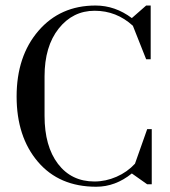

<svg xmlns="http://www.w3.org/2000/svg" viewBox="-20 -669 623 705"><path d="M516.7 -648.7H533.3V-451.3H516.7L467.9 -574.4Q407.7 -629.5 327.6 -629.5Q247.4 -629.5 195.5 -564.1Q143.6 -498.7 143.6 -388.5V-243.6Q143.6 -132.1 192.9 -67.3Q242.3 -2.6 326.9 -2.6Q367.9 -2.6 407.7 -19.9Q447.4 -37.2 475.6 -67.9L520.5 -194.9H537.2V7.7H520.5L464.1 -32.1Q403.8 16.7 333.3 16.7Q197.4 16.7 119.2 -75Q41 -166.7 41 -314.7Q41 -462.8 121.2 -555.8Q201.3 -648.7 330.8 -648.7Q402.6 -648.7 464.1 -602.6Z"/></svg>

Font: Suranna
Style: Regular
Weight: 400
Version: Version 1.0.5; ttfautohint (v1.2.42-39fb)